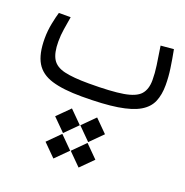

<svg xmlns="http://www.w3.org/2000/svg" viewBox="-117 -442 820 851"><g transform="rotate(20 293.0 -16.0)"><path d="M248.5 2Q160.6 2 107.4 -14.2Q54.2 -30.3 30.3 -70.6Q6.3 -110.8 6.3 -184.1Q6.3 -219.7 13.4 -255.4Q20.5 -291 26.9 -311.5H82.5Q77.1 -278.8 72.5 -250.5Q67.9 -222.2 67.9 -191.9Q67.9 -138.2 84.7 -110.4Q101.6 -82.5 143.1 -72.8Q184.6 -63 258.3 -63Q363.3 -63 419.7 -72.5Q476.1 -82 497.3 -106Q518.6 -129.9 518.6 -173.3Q518.6 -206.1 513.4 -241.9Q508.3 -277.8 500 -329.6L561 -335Q569.8 -289.1 575.4 -250Q581.1 -210.9 581.1 -172.4Q581.1 -127 567.1 -94Q553.2 -61 517.1 -39.8Q481 -18.6 416 -8.3Q351.1 2 248.5 2ZM226.1 182.6 168 124.5 226.1 66.4 284.2 124.5ZM344.7 182.1 286.6 124 344.7 65.9 402.8 124ZM224.6 303.2 166.5 245.1 224.6 187 282.7 245.1ZM343.3 302.7 285.2 244.6 343.3 186.5 401.4 244.6Z"/></g></svg>

Font: Cascadia Code NF Light
Style: Regular
Weight: 300
Monospace: yes
Designer: Aaron Bell
Foundry: Saja Typeworks
Version: Version 2404.023; ttfautohint (v1.8.4)